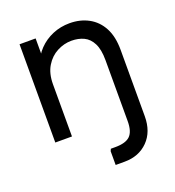

<svg xmlns="http://www.w3.org/2000/svg" viewBox="-130 -617 838 920"><g transform="rotate(-20 288.5 -157.0)"><path d="M303 200V130L308 119H331Q384 119 406.5 97Q429 75 429 22V-289Q429 -343 413 -374.5Q397 -406 369.5 -419Q342 -432 307 -432Q269 -432 233.5 -413.5Q198 -395 175.5 -358Q153 -321 153 -266V0H68V-501H150V-360L126 -375Q140 -418 170 -449Q200 -480 240.5 -497Q281 -514 327 -514Q381 -514 423.5 -491Q466 -468 490 -423Q514 -378 514 -310V28Q514 107 468 153.5Q422 200 349 200Z"/></g></svg>

Font: Fustat Medium
Style: Regular
Weight: 500
Designer: Mohamed Gaber, Khaled Hosny, Laura Garcia Mut
Foundry: Kief Type Foundry, Alif Type Foundry, Hard Type Foundry
Version: Version 1.007